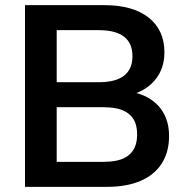

<svg xmlns="http://www.w3.org/2000/svg" viewBox="-20 -725 728 745"><path d="M77 0V-705H385Q496 -705 557 -656.5Q618 -608 618 -522Q618 -458 581 -414Q544 -370 480 -355V-370Q529 -363 564 -340Q599 -317 617.5 -281Q636 -245 636 -197Q636 -135 607.5 -90.5Q579 -46 525 -23Q471 0 396 0ZM200 -97H380Q407 -97 428.5 -101Q450 -105 465.5 -113.5Q481 -122 491.5 -135Q502 -148 507 -165Q512 -182 512 -203Q512 -225 507 -242Q502 -259 491.5 -271.5Q481 -284 465.5 -292.5Q450 -301 428.5 -305Q407 -309 380 -309H200ZM200 -406H363Q429 -406 461.5 -431.5Q494 -457 494 -507Q494 -557 461.5 -582.5Q429 -608 363 -608H200Z"/></svg>

Font: Nunito Sans 12pt ExtraLight 12pt
Style: Bold
Weight: 700
Version: Version 3.101;gftools[0.9.27]